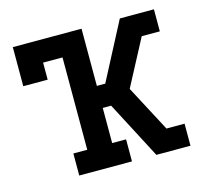

<svg xmlns="http://www.w3.org/2000/svg" viewBox="-82 -613 763 707"><g transform="rotate(-15 300.0 -260.0)"><path d="M137 0V-84H190V-436H116V-371H23V-520H285V-302H317L431 -520H561V-436H492L399 -260L492 -84H561V0H431L317 -218H285V-84H338V0Z"/></g></svg>

Font: Iosevka Etoile Medium
Style: Regular
Weight: 500
Designer: Belleve Invis
Foundry: Belleve Invis
Version: Version 22.1.2; ttfautohint (v1.8.4)